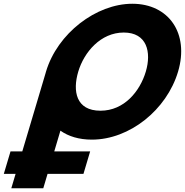

<svg xmlns="http://www.w3.org/2000/svg" viewBox="-24 -747 989 1027"><path d="M222.1 -363.9C220.9 -359.8 219.7 -355.7 218.6 -351.7L95.2 63H32.2L-3.6 183H59.4L36.5 260H207.5L230.4 183H422.4L458.2 63H266.2L299.2 -48.1C342.2 -17.5 398.9 -0.1 467.4 -0.1C668.8 -0.1 867.5 -159.1 928.5 -363.9C989.4 -568.8 878.4 -726.9 683.8 -726.9C490.8 -726.9 283.1 -568.8 222.1 -363.9ZM394.6 -363.9C425.8 -468.5 514.7 -573 638 -573C762.1 -573 787 -468.5 755.9 -363.9C724.8 -259.4 640.9 -154.8 513.4 -154.8C382.5 -154.8 363.5 -259.4 394.6 -363.9Z"/></svg>

Font: Hussar
Style: BdOblThree
Weight: 700
Foundry: Cannot Into Space Fonts
Version: Version 2.00